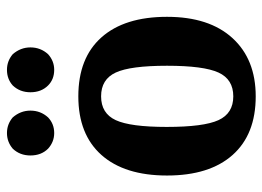

<svg xmlns="http://www.w3.org/2000/svg" viewBox="-124 -638 772 565"><g transform="rotate(-90 262.5 -355.0)"><path d="M108 -704Q128 -721 154 -721Q180 -721 200 -704Q220 -681 220 -652Q220 -622 200 -600Q181 -582 154 -582Q128 -582 108 -600Q88 -620 88 -652Q88 -683 108 -704ZM294 -704Q313 -721 340 -721Q366 -721 386 -704Q406 -681 406 -652Q406 -622 386 -600Q366 -582 340 -582Q312 -582 294 -600Q274 -620 274 -652Q274 -683 294 -704ZM172 -251Q172 -142 192 -98.5Q212 -55 262 -55Q312 -55 332 -98.5Q352 -142 352 -250Q352 -358 332 -401Q312 -444 262 -444Q212 -444 192 -401Q172 -358 172 -251ZM496 -250Q496 -126 433.5 -57.5Q371 11 262 11Q150 11 89.5 -57Q29 -125 29 -250Q29 -375 89.5 -443Q150 -511 262 -511Q375 -511 435.5 -443Q496 -375 496 -250Z"/></g></svg>

Font: ArsenalBold
Style: Bold
Weight: 700
Designer: Andrij Shevchenko
Foundry: Stairsfor.com
Version: Version 1.000